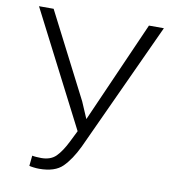

<svg xmlns="http://www.w3.org/2000/svg" viewBox="-81 -783 789 865"><g transform="rotate(10 313.5 -350.5)"><path d="M293.9 -322.3 326.2 -247.1 530.8 -710.9H599.1L327.1 -121.1Q297.4 -59.6 262.5 -24.7Q227.5 10.3 155.3 10.3Q143.6 10.3 129.4 8.5Q115.2 6.8 109.9 4.9L114.7 -42.5Q120.6 -41 133.5 -40Q146.5 -39.1 156.2 -39.1Q199.2 -39.1 223.4 -63.2Q247.6 -87.4 271 -134.3L296.9 -186.5L27.8 -710.9H94.7Z"/></g></svg>

Font: Franko
Style: Light
Weight: 300
Designer: Google
Version: Version 1.200310; 2013